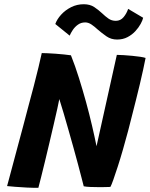

<svg xmlns="http://www.w3.org/2000/svg" viewBox="-20 -885 708 908"><path d="M161.5 3Q135.5 3.5 106.5 2Q77.5 0.5 52.5 -1.5Q27.5 -3.5 13.5 -5Q15.5 -11 22.2 -37.2Q29 -63.5 39.8 -103Q50.5 -142.5 63 -189.8Q75.5 -237 89 -286.5Q102.5 -336 114 -381.5Q127.5 -430.5 139.8 -478.2Q152 -526 162 -566.8Q172 -607.5 177.5 -634Q187 -634 204.5 -633.2Q222 -632.5 242.5 -631Q263 -629.5 282.5 -627.5Q302 -625.5 315.5 -623.5Q335.5 -573.5 353.2 -516.8Q371 -460 386.8 -402.8Q402.5 -345.5 415 -291.8Q427.5 -238 436.5 -193.5L532.5 -625.5Q546 -625.5 565.5 -624.2Q585 -623 605.5 -621Q626 -619 643 -616.5Q660 -614 668.5 -611Q664 -587 657 -555.5Q650 -524 641.5 -487.5Q633 -451 623.2 -412.8Q613.5 -374.5 604 -337Q594.5 -299.5 586 -266.5Q574 -221.5 561.5 -178Q549 -134.5 537 -97.5Q525 -60.5 516 -35Q507 -9.5 502 -1Q489 -0.5 475 -0.2Q461 0 447 0Q426.5 0 407.5 -0.8Q388.5 -1.5 376 -4Q372.5 -17.5 365.5 -44.8Q358.5 -72 348.8 -108.5Q339 -145 327.5 -186.5Q316 -228 304 -269.8Q292 -311.5 281 -349.5Q270 -387.5 260.5 -416.5Q258 -402.5 251 -370.8Q244 -339 234.2 -297.2Q224.5 -255.5 213.8 -210Q203 -164.5 192.8 -122Q182.5 -79.5 174.2 -46.5Q166 -13.5 161.5 3ZM241.5 -771.5Q249.5 -794 269 -815.5Q288.5 -837 316.2 -851Q344 -865 376 -865Q405.5 -865 425.8 -851.5Q446 -838 463 -822Q477.5 -808 492.8 -797.2Q508 -786.5 527.5 -786.5Q550 -786.5 564.5 -804Q579 -821.5 586 -843L657 -801Q654.5 -789 645.2 -772Q636 -755 620.5 -738Q605 -721 583.2 -709.5Q561.5 -698 533.5 -698Q505.5 -698 483.5 -713.2Q461.5 -728.5 442.5 -745Q427.5 -759 412.8 -769Q398 -779 383 -779Q363.5 -779 348.8 -768.5Q334 -758 324.2 -743.2Q314.5 -728.5 309.5 -716.5Z"/></svg>

Font: Grandstander Thin SemiBold
Style: Italic
Weight: 600
Italic angle: -15°
Version: Version 1.200